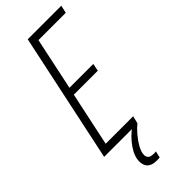

<svg xmlns="http://www.w3.org/2000/svg" viewBox="-285 -726 963 963"><g transform="rotate(-45 197.0 -244.0)"><path d="M10 0 156 -688H394L385 -647H191L132 -368H301L293 -328H123L62 -41H257L247 0ZM183 200Q160 200 145.5 192.5Q131 185 124.5 171.5Q118 158 118 142Q118 105 146.5 63.5Q175 22 221 -11L247 -1Q229 13 208.5 37Q188 61 173 87.5Q158 114 158 135Q158 148 166.5 156.5Q175 165 196 165Q199 165 202.5 165Q206 165 213 164L205 199Q199 200 193.5 200Q188 200 183 200Z"/></g></svg>

Font: Saira ExtraCondensed ExtraLight
Style: Italic
Weight: 250
Width: 2
Italic angle: -12°
Designer: Hector Gatti with collaboration of the Omnibus-Type team
Foundry: Omnibus-Type
Version: Version 1.101